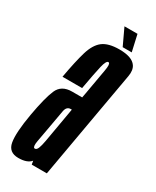

<svg xmlns="http://www.w3.org/2000/svg" viewBox="-203 -753 657 810"><g transform="rotate(30 125.5 -348.5)"><path d="M102 0 99 -17.5Q81.5 4 38.5 4Q-8.5 4 -16.2 -39.5Q-24 -83 -7 -180Q9 -270.5 26.5 -311.2Q44 -352 95.5 -352H144.5L148.5 -373.5Q164 -460.5 170.5 -498.5Q176.5 -532 168.5 -535.5Q167.5 -536.5 166 -536.5Q155.5 -536.5 147.2 -501.8Q139 -467 124.5 -386H29Q43.5 -468 57.8 -516Q72 -564 99.2 -585Q126.5 -606 180 -606Q242 -606 261.5 -577Q274 -558.5 268.5 -527.5Q255 -449 232 -321L175.5 0ZM103 -116 132.5 -285.5H127.5Q107 -285.5 102.5 -259.5Q98 -233.5 88.5 -181Q79.5 -130.5 73.5 -98Q68.5 -70 76.5 -65.5Q77.5 -65 79.5 -65Q88 -65 93.2 -78Q98.5 -91 103 -116ZM186.5 -621 149 -701H212.5L230.5 -621Z"/></g></svg>

Font: Anybody UltraCondensed Medium
Style: Italic
Weight: 500
Width: 1
Italic angle: -10°
Designer: Tyler Finck
Foundry: Etcetera Type Company
Version: Version 1.010; ttfautohint (v1.8.3) -l 8 -r 50 -G 200 -x 14 